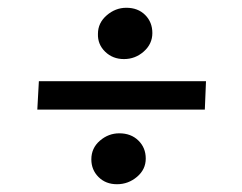

<svg xmlns="http://www.w3.org/2000/svg" viewBox="-20 -552 622 494"><path d="M76 -270 80 -343H510L507 -270ZM281 -78Q252 -78 233.5 -96.5Q215 -115 215 -142Q215 -171 237 -190Q259 -209 287 -209Q317 -209 336 -190.5Q355 -172 355 -144Q355 -116 332.5 -97Q310 -78 281 -78ZM299 -400Q270 -400 250.5 -419Q231 -438 232 -465Q232 -493 254.5 -512.5Q277 -532 305 -532Q335 -532 353.5 -513.5Q372 -495 372 -467Q372 -439 350 -419.5Q328 -400 299 -400Z"/></svg>

Font: Literata 18pt Medium
Style: Italic
Weight: 500
Italic angle: -2°
Designer: Latin by Veronika Burian and Jose Scaglione. Greek by Irene Vlachou. Cyrillic by Vera Evstafieva
Foundry: TypeTogether
Version: Version 3.103;gftools[0.9.29]